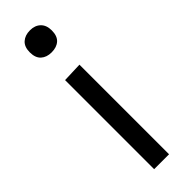

<svg xmlns="http://www.w3.org/2000/svg" viewBox="-249 -744 756 756"><g transform="rotate(-45 128.5 -366.0)"><path d="M87 0V-496L170 -499V0ZM127 -610.5Q99.5 -610.5 82.8 -625.5Q66 -640.5 66 -671.5Q66 -702 83 -717.2Q100 -732.5 128 -732.5Q155.5 -732.5 172 -716.5Q188.5 -700.5 188.5 -671.5Q188.5 -640.5 172 -625.5Q155.5 -610.5 127 -610.5Z"/></g></svg>

Font: Commissioner
Style: Regular
Weight: 400
Designer: Kostas Bartsokas
Foundry: Kostas Bartsokas
Version: Version 1.000; ttfautohint (v1.8.3)